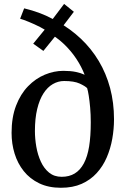

<svg xmlns="http://www.w3.org/2000/svg" viewBox="-20 -922 620 954"><path d="M282.5 11Q221 11 174.8 -11.2Q128.5 -33.5 98 -71.8Q67.5 -110 52.5 -159Q37.5 -208 37.5 -261.5Q37.5 -339 59.8 -397Q82 -455 119.5 -493.5Q157 -532 202.8 -551Q248.5 -570 295 -570Q331 -570 357 -564.5Q383 -559 400.5 -550.5Q385 -591 359 -630.2Q333 -669.5 297 -703.8Q261 -738 215 -763L285.5 -780L195.5 -669L145 -705L235.5 -815.5L226.5 -758Q208 -773 179.5 -787.5Q151 -802 123.5 -813.2Q96 -824.5 80 -829L100 -880.5Q126.5 -874 153 -865.5Q179.5 -857 209 -844Q238.5 -831 273.5 -809L217 -794.5L298.5 -902.5L347 -863.5L269.5 -761.5L264.5 -815Q329 -779.5 381.2 -730.2Q433.5 -681 470.5 -619.2Q507.5 -557.5 527 -484.8Q546.5 -412 546.5 -329.5Q546.5 -281 537.8 -232Q529 -183 510.2 -139.5Q491.5 -96 460.5 -62Q429.5 -28 385.8 -8.5Q342 11 282.5 11ZM286.5 -43.5Q324 -43.5 351.2 -60Q378.5 -76.5 396.5 -110Q414.5 -143.5 422.8 -194.2Q431 -245 431 -314.5Q431 -353 428 -387Q425 -421 421 -446.2Q417 -471.5 413 -484Q403.5 -494 376 -506.8Q348.5 -519.5 298.5 -519.5Q269 -519.5 242.5 -504.2Q216 -489 196 -458Q176 -427 164.8 -380.2Q153.5 -333.5 153.5 -271Q153.5 -232.5 160.5 -192.5Q167.5 -152.5 183 -118.8Q198.5 -85 224 -64.2Q249.5 -43.5 286.5 -43.5Z"/></svg>

Font: Merriweather Light 18pt
Style: Regular
Weight: 400
Version: Version 2.100